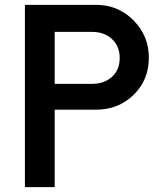

<svg xmlns="http://www.w3.org/2000/svg" viewBox="-20 -770 645 790"><path d="M376.2 -750Q466.2 -750 529.4 -686.2Q592.5 -622.5 592.5 -532.5Q592.5 -441.2 530 -380Q467.5 -318.8 376.2 -318.8H205V0H82.5V-750ZM358.8 -425Q408.8 -425 440.6 -453.8Q472.5 -482.5 472.5 -531.2Q472.5 -580 440.6 -609.4Q408.8 -638.8 358.8 -638.8H205V-425Z"/></svg>

Font: Now Medium
Style: Regular
Weight: 500
Designer: Alfredo Marco Pradil
Foundry: Alfredo Marco Pradil
Version: Version 1.002;PS 001.002;hotconv 1.0.88;makeotf.lib2.5.64775